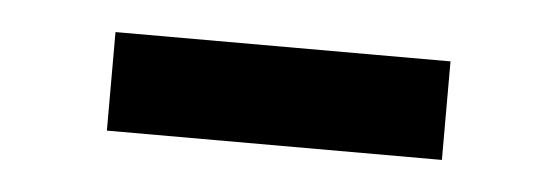

<svg xmlns="http://www.w3.org/2000/svg" viewBox="-25 -789 478 165"><g transform="rotate(5 214.5 -706.5)"><path d="M70 -749H359V-664H70Z"/></g></svg>

Font: Bitter Pro SemiBold
Style: Regular
Weight: 600
Designer: Sol Matas, and Bitter project Authors
Foundry: Sol Matas
Version: Version 1.010